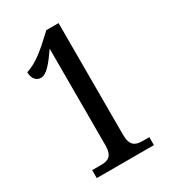

<svg xmlns="http://www.w3.org/2000/svg" viewBox="-177 -809 800 899"><g transform="rotate(-30 223.0 -359.0)"><path d="M77 0H386V-43H349C310 -43 285 -56 285 -114V-718H219L163 -667C109 -620 75 -602 43 -592C43 -558 61 -537 86 -537C117 -537 149 -577 189 -635V-114C189 -52 162 -43 124 -43H77Z"/></g></svg>

Font: Noto Serif Georgian ExtraCondensed Medium
Style: Regular
Weight: 500
Width: 2
Designer: Monotype Design Team, Akaki Razmadze
Foundry: Google LLC
Version: Version 2.003